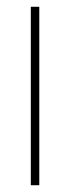

<svg xmlns="http://www.w3.org/2000/svg" viewBox="-20 -547 206 567"><path d="M96 0H71V-527H96Z"/></svg>

Font: Noto Sans Gujarati ExtraCondensed Thin
Style: Regular
Weight: 100
Width: 2
Designer: Jelle Bosma - Monotype Design Team, Universal Thirst
Foundry: Monotype Imaging Inc.
Version: Version 2.106; ttfautohint (v1.8.4.7-5d5b)